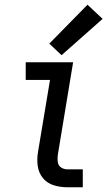

<svg xmlns="http://www.w3.org/2000/svg" viewBox="-20 -794 472 814"><path d="M266 0H331V-76H266Q251 -76 239 -84Q227 -92 225 -107Q223 -122 225 -137L290 -530H89V-455H192L141 -149Q136 -119 140 -90Q144 -61 162 -39Q180 -17 208 -8.5Q236 0 266 0ZM241 -560 415 -714 351 -774 189 -609Z"/></svg>

Font: Iosevka Sparkle
Style: Italic
Weight: 400
Italic angle: -9°
Designer: Belleve Invis
Foundry: Belleve Invis
Version: Version 4.5.0; ttfautohint (v1.8.3)